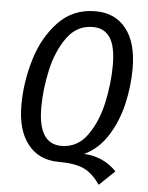

<svg xmlns="http://www.w3.org/2000/svg" viewBox="-56 -745 686 892"><g transform="rotate(5 287.5 -299.0)"><path d="M510 33 438 102Q402 50 360.5 31Q319 12 243 12Q152 12 100 -53Q48 -118 48 -236Q48 -343 80 -449.5Q112 -556 180.5 -628Q249 -700 354 -700Q445 -700 496.5 -635Q548 -570 548 -450Q548 -366 528.5 -283Q509 -200 466.5 -133Q424 -66 358 -35Q448 -31 510 33ZM249 -63Q324 -63 370 -127.5Q416 -192 435.5 -282.5Q455 -373 455 -458Q455 -545 428 -585.5Q401 -626 347 -626Q273 -626 227 -562Q181 -498 161 -407.5Q141 -317 141 -233Q141 -63 249 -63Z"/></g></svg>

Font: Fira Sans Extra Condensed
Style: Italic
Weight: 400
Width: 3
Italic angle: -8°
Designer: Carrois Corporate & Edenspiekermann AG
Foundry: Carrois Corporate GbR & Edenspiekermann AG
Version: Version 4.203